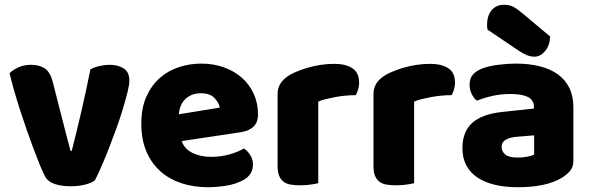

<svg xmlns="http://www.w3.org/2000/svg" viewBox="-20 -767 2470 803"><path d="M377 -13Q363 -2 336 5Q309 12 275 12Q236 12 207.5 2Q179 -8 168 -30Q159 -47 146.5 -77.5Q134 -108 120 -145.5Q106 -183 91 -226Q76 -269 62.5 -311Q49 -353 38 -392Q27 -431 20 -461Q34 -475 57.5 -485.5Q81 -496 109 -496Q144 -496 166.5 -481.5Q189 -467 200 -427L239 -274Q250 -229 260 -192.5Q270 -156 275 -136H280Q299 -210 320 -300Q341 -390 358 -477Q375 -486 396.5 -491Q418 -496 438 -496Q473 -496 497 -481Q521 -466 521 -429Q521 -413 513.5 -382.5Q506 -352 494.5 -313.5Q483 -275 467.5 -232Q452 -189 436 -148Q420 -107 404.5 -71.5Q389 -36 377 -13Z M849 16Q790 16 739.5 -0.5Q689 -17 651.5 -50Q614 -83 592.5 -133Q571 -183 571 -250Q571 -316 592.5 -363.5Q614 -411 649 -441.5Q684 -472 729 -486.5Q774 -501 821 -501Q874 -501 917.5 -485Q961 -469 992.5 -441Q1024 -413 1041.5 -374Q1059 -335 1059 -289Q1059 -255 1040 -237Q1021 -219 987 -214L740 -177Q751 -144 785 -127.5Q819 -111 863 -111Q904 -111 940.5 -121.5Q977 -132 1000 -146Q1016 -136 1027 -118Q1038 -100 1038 -80Q1038 -35 996 -13Q964 4 924 10Q884 16 849 16ZM821 -377Q797 -377 779.5 -369Q762 -361 751 -348.5Q740 -336 734.5 -320.5Q729 -305 728 -289L899 -317Q896 -337 877 -357Q858 -377 821 -377Z M1311 -1Q1301 2 1279.5 5Q1258 8 1235 8Q1213 8 1195.5 5Q1178 2 1166 -7Q1154 -16 1147.5 -31.5Q1141 -47 1141 -72V-372Q1141 -395 1149.5 -411.5Q1158 -428 1174 -441Q1190 -454 1213.5 -464.5Q1237 -475 1264 -483Q1291 -491 1320 -495.5Q1349 -500 1378 -500Q1426 -500 1454 -481.5Q1482 -463 1482 -421Q1482 -407 1478 -393.5Q1474 -380 1468 -369Q1447 -369 1425 -367Q1403 -365 1382 -361Q1361 -357 1342.5 -352.5Q1324 -348 1311 -342Z M1712 -1Q1702 2 1680.5 5Q1659 8 1636 8Q1614 8 1596.5 5Q1579 2 1567 -7Q1555 -16 1548.5 -31.5Q1542 -47 1542 -72V-372Q1542 -395 1550.5 -411.5Q1559 -428 1575 -441Q1591 -454 1614.5 -464.5Q1638 -475 1665 -483Q1692 -491 1721 -495.5Q1750 -500 1779 -500Q1827 -500 1855 -481.5Q1883 -463 1883 -421Q1883 -407 1879 -393.5Q1875 -380 1869 -369Q1848 -369 1826 -367Q1804 -365 1783 -361Q1762 -357 1743.5 -352.5Q1725 -348 1712 -342Z M2146 -108Q2163 -108 2183.5 -111.5Q2204 -115 2214 -121V-201L2142 -195Q2114 -193 2096 -183Q2078 -173 2078 -153Q2078 -133 2093.5 -120.5Q2109 -108 2146 -108ZM2138 -501Q2192 -501 2236.5 -490Q2281 -479 2312.5 -456.5Q2344 -434 2361 -399.5Q2378 -365 2378 -318V-94Q2378 -68 2363.5 -51.5Q2349 -35 2329 -23Q2264 16 2146 16Q2093 16 2050.5 6Q2008 -4 1977.5 -24Q1947 -44 1930.5 -75Q1914 -106 1914 -147Q1914 -216 1955 -253Q1996 -290 2082 -299L2213 -313V-320Q2213 -349 2187.5 -361.5Q2162 -374 2114 -374Q2076 -374 2040 -366Q2004 -358 1975 -346Q1962 -355 1953 -373.5Q1944 -392 1944 -412Q1944 -438 1956.5 -453.5Q1969 -469 1995 -480Q2024 -491 2063.5 -496Q2103 -501 2138 -501ZM2019 -643Q2017 -653 2017 -663Q2017 -701 2036 -724Q2055 -747 2088 -747Q2113 -747 2130 -737Q2147 -727 2168 -709L2281 -614Q2279 -576 2259.5 -553Q2240 -530 2215 -530Q2199 -530 2183 -536.5Q2167 -543 2151 -554Z"/></svg>

Font: Baloo
Style: Regular
Weight: 400
Designer: Sarang Kulkarni and Ek Type
Foundry: Ek Type
Version: Version 1.443;PS 1.000;hotconv 16.6.51;makeotf.lib2.5.65220;